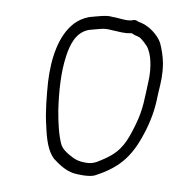

<svg xmlns="http://www.w3.org/2000/svg" viewBox="-74 -723 755 777"><g transform="rotate(-10 304.0 -334.5)"><path d="M516 -609H510C508 -609 504 -610 503 -610C478 -615 456 -630 434 -637C414 -648 376 -649 343 -652C319 -652 296 -646 278 -637C207 -601 161 -514 133 -422C118 -368 101 -306 95 -248C87 -192 86 -145 103 -112C121 -84 141 -57 170 -41C185 -33 229 -15 253 -17C369 -32 425 -76 490 -162C528 -215 544 -248 566 -304C583 -342 596 -372 604 -415C609 -442 609 -478 607 -499C602 -534 574 -574 548 -591C545 -594 540 -595 537 -598C537 -598 535 -600 534 -600C529 -606 524 -609 516 -609ZM343 -652H344ZM103 -112ZM607 -498V-499ZM534 -355C507 -291 494 -247 451 -189C408 -130 378 -97 313 -79C286 -73 260 -62 230 -73C198 -84 185 -95 166 -118C156 -130 144 -146 142 -166C139 -205 145 -252 154 -302C170 -379 191 -452 223 -512C245 -553 277 -601 333 -601C347 -600 365 -598 379 -597C400 -595 410 -590 426 -583C452 -573 469 -562 500 -558C501 -557 502 -556 504 -555L513 -547C518 -544 524 -540 529 -536C535 -530 554 -497 555 -483C563 -440 547 -386 534 -355ZM554 -418ZM426 -583Z"/></g></svg>

Font: Blanket
Style: LightObl
Weight: 300
Foundry: Cannot Into Space Fonts
Version: Version 0.9